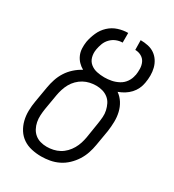

<svg xmlns="http://www.w3.org/2000/svg" viewBox="-180 -838 859 948"><g transform="rotate(30 250.0 -363.5)"><path d="M202 8Q174 8 147 2Q120 -4 98.5 -18.5Q77 -33 63 -55Q49 -77 42.5 -103Q36 -129 36.5 -157Q37 -185 42 -213L57 -301Q61 -325 69 -349.5Q77 -374 91 -396Q105 -418 125 -436Q145 -454 168 -466Q152 -475 139.5 -488Q127 -501 119.5 -518Q112 -535 111 -554.5Q110 -574 113 -594Q118 -621 130 -648.5Q142 -676 164 -696.5Q186 -717 214 -726Q242 -735 270 -735V-680Q252 -680 234.5 -673Q217 -666 203.5 -652Q190 -638 183.5 -620.5Q177 -603 174 -586V-585Q170 -563 175.5 -542Q181 -521 197 -508Q213 -495 234 -490.5Q255 -486 277 -486Q297 -486 317.5 -490Q338 -494 357.5 -504.5Q377 -515 389.5 -533.5Q402 -552 405 -572L406 -573Q409 -592 408.5 -611Q408 -630 400.5 -646Q393 -662 377 -671Q361 -680 342 -680L341 -735Q363 -735 384 -730.5Q405 -726 421.5 -714.5Q438 -703 449 -686Q460 -669 465 -649Q470 -629 470 -607.5Q470 -586 466 -564Q463 -546 455 -529Q447 -512 434 -498Q421 -484 405 -474Q389 -464 370 -457Q391 -442 404.5 -420.5Q418 -399 424 -373.5Q430 -348 429.5 -320.5Q429 -293 425 -265L410 -177Q406 -153 398 -129Q390 -105 376 -83Q362 -61 342.5 -42.5Q323 -24 299.5 -12.5Q276 -1 251 3.5Q226 8 202 8ZM202 -47Q220 -47 238.5 -51Q257 -55 273.5 -64Q290 -73 303.5 -87Q317 -101 326.5 -117.5Q336 -134 341.5 -151.5Q347 -169 350 -186L364 -274Q367 -293 368.5 -312Q370 -331 366 -349Q362 -367 354 -383Q346 -399 332 -410Q318 -421 300.5 -426Q283 -431 264 -431Q246 -431 228 -427Q210 -423 193.5 -414Q177 -405 163 -391Q149 -377 140 -360.5Q131 -344 125.5 -326.5Q120 -309 117 -292L102 -204Q99 -185 98 -166Q97 -147 100.5 -129Q104 -111 112.5 -95Q121 -79 134.5 -68Q148 -57 165.5 -52Q183 -47 202 -47Z"/></g></svg>

Font: Iosevka Curly Slab Light
Style: Italic
Weight: 300
Italic angle: -9°
Monospace: yes
Designer: Belleve Invis
Foundry: Belleve Invis
Version: Version 22.1.2; ttfautohint (v1.8.4)